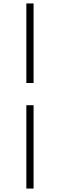

<svg xmlns="http://www.w3.org/2000/svg" viewBox="-20 -826 347 1115"><path d="M133 269V-215H175V269ZM175 -344H133V-806H175Z"/></svg>

Font: Noto Serif HK ExtraLight
Style: Regular
Weight: 200
Designer: Ryoko NISHIZUKA 西塚涼子 (kana & ideographs); Frank Grießhammer (Latin, Greek & Cyrillic); Wenlong ZHANG 张文龙 (bopomofo); San
Foundry: Adobe
Version: Version 2.002-H1;hotconv 1.1.0;makeotfexe 2.6.0